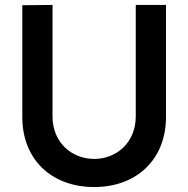

<svg xmlns="http://www.w3.org/2000/svg" viewBox="-20 -740 760 775"><path d="M360 15C531.5 15 650 -96.5 650 -267.5V-720H528V-270.5C528 -163.5 449.5 -98.5 360 -98.5C272.5 -98.5 192 -162 192 -270.5V-720L70 -719V-267.5C70 -96 188.5 15 360 15Z"/></svg>

Font: Manrope
Style: Bold
Weight: 700
Designer: Mikhail Sharanda
Foundry: Mikhail Sharanda
Version: Version 4.505;FEAKit 1.0